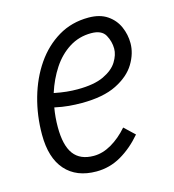

<svg xmlns="http://www.w3.org/2000/svg" viewBox="-85 -590 607 670"><g transform="rotate(-15 218.5 -255.0)"><path d="M32 -165Q32 -234 50 -297.5Q68 -361 102 -410.5Q136 -460 184.5 -489Q233 -518 294 -518Q335 -518 361.5 -500Q388 -482 400.5 -453.5Q413 -425 413 -394Q413 -357 391 -320.5Q369 -284 321 -260Q273 -236 195 -236Q172 -236 149 -238Q126 -240 98 -246Q92 -212 92 -176Q92 -110 115.5 -78.5Q139 -47 188 -47Q220 -47 252 -65.5Q284 -84 312 -116L349 -81Q314 -40 272.5 -16Q231 8 183 8Q111 8 71.5 -36.5Q32 -81 32 -165ZM289 -463Q245 -463 209.5 -440.5Q174 -418 149 -380Q124 -342 109 -295Q134 -290 154 -288Q174 -286 193 -286Q253 -286 288 -302.5Q323 -319 338 -343.5Q353 -368 353 -390Q353 -416 340 -439.5Q327 -463 289 -463Z"/></g></svg>

Font: Radio Canada Condensed Light
Style: Italic
Weight: 300
Width: 3
Italic angle: -12°
Designer: Charles Daoud, Etienne Aubert Bonn, Alexandre Saumier Demers, Jacques Le Bailly
Foundry: Radio-Canada
Version: Version 2.104; ttfautohint (v1.8.4.7-5d5b);gftools[0.9.28.de